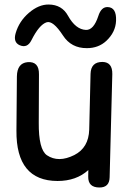

<svg xmlns="http://www.w3.org/2000/svg" viewBox="-20 -792 560 849"><path d="M419.9 37.1Q463.9 37.1 464.8 -8.3L476.6 -464.4Q477.5 -517.1 433.6 -518.1Q381.8 -518.6 380.4 -465.3L374.5 -218.8Q372.1 -138.7 308.6 -106.4Q238.3 -71.3 187.5 -105.5Q150.4 -131.3 151.4 -249.5L152.3 -462.9Q153.3 -521.5 101.6 -517.1Q55.7 -512.7 54.7 -454.1L52.7 -214.4Q50.8 7.8 234.4 8.3Q317.4 8.3 370.6 -40L370.1 -11.2Q369.1 37.1 419.9 37.1ZM119.1 -614.3Q153.3 -682.6 186 -693.4Q214.4 -702.6 258.3 -635.3Q294.9 -578.6 364.3 -579.1Q415.5 -579.1 450.2 -611.3Q491.2 -649.9 493.2 -700.2Q495.6 -759.3 456.5 -760.7Q427.7 -762.2 414.6 -720.7Q394 -658.2 359.9 -659.7Q314.5 -661.6 280.8 -722.2Q253.9 -771.5 195.3 -772Q150.9 -772.5 107.4 -734.9Q64.5 -697.8 49.3 -645.5Q37.6 -605.5 66.4 -592.3Q100.6 -577.1 119.1 -614.3Z"/></svg>

Font: Comic Relief
Style: Regular
Weight: 400
Designer: Jeff Davis
Foundry: Loudifier
Version: Version 1.200; ttfautohint (v1.8.4.7-5d5b)